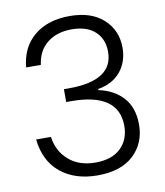

<svg xmlns="http://www.w3.org/2000/svg" viewBox="-83 -798 750 872"><g transform="rotate(-10 292.5 -362.5)"><path d="M62 -534.2Q70.3 -626 132.8 -678Q195.3 -730 296.9 -730Q396.5 -730 452.6 -678.5Q508.8 -627 508.8 -546.9Q508.8 -482.9 472.2 -437.7Q435.5 -392.6 367.2 -380.9V-376Q439 -360.8 480.5 -314.2Q522 -267.6 522 -189.9Q522 -104.5 463.9 -49.8Q405.8 4.9 297.9 4.9Q193.4 4.9 127.2 -49.1Q61 -103 49.8 -204.1H118.2Q127 -137.7 174.6 -95.9Q222.2 -54.2 297.9 -54.2Q374 -54.2 414.6 -93.5Q455.1 -132.8 455.1 -195.8Q455.1 -348.1 235.8 -348.1H213.9V-407.2H236.8Q440.9 -407.2 440.9 -540Q440.9 -598.6 403.1 -633.8Q365.2 -668.9 294.9 -668.9Q227.1 -668.9 182.6 -633.8Q138.2 -598.6 129.9 -534.2Z"/></g></svg>

Font: PoppinsZ Light
Style: Regular
Weight: 300
Designer: Ninad Kale (Devanagari), Jonny Pinhorn (Latin)
Foundry: Indian Type Foundry
Version: Version 3.002;FEAKit 1.0